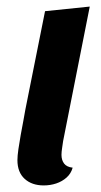

<svg xmlns="http://www.w3.org/2000/svg" viewBox="-20 -544 308 584"><path d="M113 20Q77 20 55 0Q33 -20 33 -57Q33 -70 36 -90.5Q39 -111 43 -133.5Q47 -156 51 -176.5Q55 -197 57 -210L117 -510L253 -524L172 -115Q171 -107 169 -94.5Q167 -82 167 -73Q167 -57 175 -46.5Q183 -36 201 -34Q196 -16 182.5 -4Q169 8 151 14Q133 20 113 20Z"/></svg>

Font: Sansita Swashed Light Medium
Style: Regular
Weight: 500
Version: Version 1.003